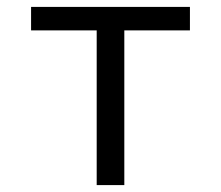

<svg xmlns="http://www.w3.org/2000/svg" viewBox="-20 -536 640 556"><path d="M260 -448H70V-516H530V-448H340V0H260Z"/></svg>

Font: IBM Plaex Mono
Style: Regular
Weight: 400
Designer: Mike Abbink, Paul van der Laan, Pieter van Rosmalen
Foundry: Bold Monday
Version: Version 2.003